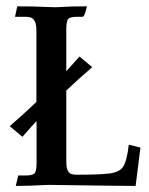

<svg xmlns="http://www.w3.org/2000/svg" viewBox="-20 -598 481 618"><path d="M193.4 -306.6V-79.6Q193.4 -57.1 198.5 -48.3Q203.6 -39.6 210.7 -37.6Q217.8 -35.6 227.1 -35.6Q298.8 -35.6 331.8 -39.6Q364.7 -43.5 376.7 -62Q388.7 -80.6 394.5 -132.3Q412.1 -127.9 432.1 -123L416.5 0.5Q373.5 0.5 137.2 -2.9Q67.9 0.5 30.8 0.5L38.6 -33.2H63.5Q82.5 -33.2 90.1 -39.1Q97.7 -44.9 97.7 -73.2V-208.5Q83.5 -193.4 52.2 -157.7L11.2 -191.9Q55.7 -230 97.2 -270V-498Q97.2 -520.5 91.8 -529.8Q86.4 -539.1 79.3 -541.5Q72.3 -543.9 63.5 -543.9H28.3L35.6 -577.6Q93.8 -577.6 126 -575.7Q144.5 -574.7 159.2 -574.7Q169.4 -574.7 181.6 -575.7Q205.1 -577.6 259.8 -577.6Q252.4 -543.9 245.6 -543.9H227.1Q208 -543.9 200.7 -538.1Q193.4 -532.2 193.4 -504.4V-368.7Q205.6 -381.8 235.8 -416L276.9 -381.8Q233.9 -345.2 193.4 -306.6Z"/></svg>

Font: Quaaykop
Style: Medium
Weight: 500
Designer: Tup Wanders
Foundry: Free font, DO NOT SELL
Version: Version 1.00;July 31, 2023;FontCreator 11.5.0.2430 64-bit